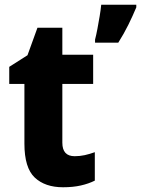

<svg xmlns="http://www.w3.org/2000/svg" viewBox="-20 -780 595 810"><path d="M295 -121Q317 -121 337.5 -125.5Q358 -130 380 -138V-18Q354 -5 321 2.5Q288 10 246 10Q170 10 126.5 -31Q83 -72 83 -174V-426H19V-498L96 -547L138 -663H243V-549H373V-426H243V-178Q243 -121 295 -121ZM555 -749Q540 -713 521.5 -675.5Q503 -638 479 -600H381V-613Q386 -632 391 -658.5Q396 -685 400.5 -712Q405 -739 407 -760H555Z"/></svg>

Font: Noto Sans Sinhala SemiCondensed ExtraBold
Style: Regular
Weight: 800
Width: 4
Designer: Jelle Bosma - Monotype Design Team
Foundry: Monotype Imaging Inc.
Version: Version 2.006; ttfautohint (v1.8.4.7-5d5b)